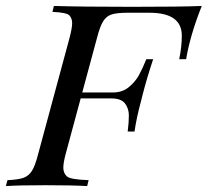

<svg xmlns="http://www.w3.org/2000/svg" viewBox="-54 -628 701 648"><path d="M559.6 -507.8Q559.6 -585 450.2 -585H377Q340.8 -585 323 -579.3Q305.2 -573.7 294.4 -556.6Q283.7 -539.6 273.9 -502L223.6 -315.9H327.1Q358.9 -315.9 380.9 -334Q402.8 -352.1 415 -374.5Q427.2 -397 439.9 -428.2H462.9Q440.9 -361.8 426.8 -306.2L420.9 -282.7Q407.7 -234.4 399.9 -184.1H377Q380.9 -214.8 380.9 -238.3Q380.9 -261.7 367.9 -278.8Q355 -295.9 320.8 -295.9H218.3L167 -106Q159.7 -78.1 159.7 -61.5Q159.7 -44.9 170.9 -33.4Q182.1 -22 245.1 -20L240.2 0Q189.5 -2.9 99.6 -2.9Q9.8 -2.9 -34.2 0L-28.8 -20Q7.3 -21.5 25.1 -27.8Q43 -34.2 53.7 -51.3Q64.5 -68.4 74.2 -106L181.2 -502Q189.5 -534.2 189.5 -549.8Q189.5 -565.4 180.4 -575.7Q171.4 -585.9 123 -587.9L127.9 -607.9Q222.2 -605 391.6 -605Q561 -605 627 -607.9Q587.9 -510.3 574.2 -428.2H550.8Q559.6 -470.2 559.6 -507.8Z"/></svg>

Font: PlayfairDisplaySC-Italic
Style: Italic
Weight: 400
Italic angle: -14°
Designer: Claus Eggers Sørensen
Foundry: Claus Eggers Sørensen
Version: Version 1.004;PS 001.004;hotconv 1.0.70;makeotf.lib2.5.58329